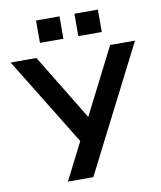

<svg xmlns="http://www.w3.org/2000/svg" viewBox="-109 -987 894 1064"><g transform="rotate(-10 338.0 -455.0)"><path d="M186 0 306 -236 302 -194 -12 -705H133L362 -329H357L548 -705H688L329 0ZM383 -784V-910H515V-784ZM167 -784V-910H299V-784Z"/></g></svg>

Font: Nunito Sans 8pt
Style: Bold
Weight: 700
Version: Version 3.101;gftools[0.9.27]